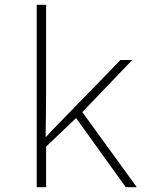

<svg xmlns="http://www.w3.org/2000/svg" viewBox="-20 -780 640 800"><path d="M133 0H172V-169L297 -288L504 0H550L323 -313L531 -530H482L241 -282C215 -256 193 -233 172 -210H170C171 -270 172 -327 172 -387V-760H133Z"/></svg>

Font: Noto Sans Mono ExtraLight
Style: Regular
Weight: 200
Designer: Monotype Design Team
Foundry: Monotype Imaging Inc.
Version: Version 2.014